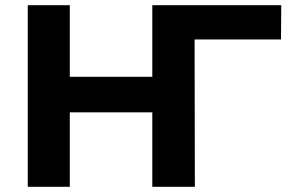

<svg xmlns="http://www.w3.org/2000/svg" viewBox="-20 -720 1118 740"><path d="M1064 -700H567V-424H249V-700H87V0H249V-287H567V0H731L730 -568H1063Z"/></svg>

Font: Talent SemiBold
Style: Bold
Weight: 700
Designer: Mike Powis
Version: Version 1.001;hotconv 1.0.109;makeotfexe 2.5.65596